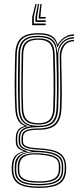

<svg xmlns="http://www.w3.org/2000/svg" viewBox="-20 -768 383 938"><path d="M169.2 150Q102.5 150 71.5 130.9Q40.5 111.8 37.5 67.8Q37.2 62.2 37.1 58.1Q37 54 37.2 47Q38.2 13.8 52 -3.8Q65.8 -21.2 95.2 -28.2V-30.2Q75.5 -36.2 66.4 -47Q57.2 -57.8 57.2 -76.5Q57.2 -82.2 57.2 -86.1Q57.2 -90 57.2 -95Q57.2 -117.8 67.9 -132.2Q78.5 -146.8 99.5 -151.8V-153.8Q78.8 -161 67.6 -181.4Q56.5 -201.8 54.5 -238Q53 -270.2 52.2 -301.6Q51.5 -333 51.6 -364.9Q51.8 -396.8 52.5 -430.5Q53.2 -464.2 54.2 -501Q56 -557.2 82.2 -581.6Q108.5 -606 167.2 -606Q209.8 -606 231.6 -593.4Q253.5 -580.8 261.2 -551.5H263.2Q269.5 -564.8 281.5 -575.8Q293.5 -586.8 309 -593.4Q324.5 -600 341.2 -600V-593Q312.8 -593 291.1 -576.6Q269.5 -560.2 262.8 -538.5H260.2Q253.2 -571.2 231.8 -585.4Q210.2 -599.5 167.2 -599.5Q112.2 -599.5 87.9 -576.8Q63.5 -554 62 -501Q60.8 -452 60 -408.2Q59.2 -364.5 59.8 -322.8Q60.2 -281 62.2 -237.8Q64 -200.5 77 -179.9Q90 -159.2 114.5 -153.2V-151.2Q87.5 -146 75.9 -132.8Q64.2 -119.5 64.2 -95Q64.2 -90 64.2 -86.1Q64.2 -82.2 64.2 -76.5Q64.2 -57.2 75.9 -46.5Q87.5 -35.8 113.5 -30V-27.5Q76.5 -23.5 61.1 -5.6Q45.8 12.2 44.8 47Q44.5 54 44.6 58.1Q44.8 62.2 45 67.8Q47.8 108.5 76.9 126Q106 143.5 169.2 143.5Q236.5 143.5 265.5 124.5Q294.5 105.5 296 61.5Q296.2 55.8 296.2 50.2Q296.2 44.8 295.8 38Q293.8 1 264.4 -16.6Q235 -34.2 169.8 -37Q139.2 -38.5 120.6 -42.9Q102 -47.2 93.6 -55.5Q85.2 -63.8 85.2 -76.5Q85.2 -82.2 85.2 -86.1Q85.2 -90 85.2 -95Q85.2 -119.5 104.4 -130Q123.5 -140.5 167.2 -140.5Q221.2 -140.5 245.9 -163Q270.5 -185.5 272.5 -238.8Q274.2 -281.5 274.2 -319.6Q274.2 -357.8 273.5 -399.2Q272.8 -440.8 271.8 -493.2Q271.2 -527.8 290.1 -550.2Q309 -572.8 341.2 -572.8V-566Q309.5 -566 294 -543.4Q278.5 -520.8 279 -488.8Q280 -438.5 281 -397.9Q282 -357.2 282 -319.1Q282 -281 280.2 -238Q278 -182.8 252.5 -158.4Q227 -134 167.2 -134Q142.5 -134 125.9 -130.8Q109.2 -127.5 100.8 -119.1Q92.2 -110.8 92.2 -95.2Q92.2 -90 92.2 -86.1Q92.2 -82.2 92.2 -76.5Q92.2 -65.2 100.9 -58.4Q109.5 -51.5 126.9 -48.1Q144.2 -44.8 170.2 -43.5Q239.2 -40.2 269.4 -21.5Q299.5 -2.8 302.8 38Q303.2 44.8 303.4 50.2Q303.5 55.8 303.2 61.5Q301.8 109 271 129.5Q240.2 150 169.2 150ZM169.2 130.8Q206.8 130.8 231.8 124.2Q256.8 117.8 269.2 102.5Q281.8 87.2 281.8 61.5Q281.8 55.8 281.8 50.2Q281.8 44.8 281.5 38Q281 17.8 269.1 4.5Q257.2 -8.8 232.9 -15.9Q208.5 -23 170.5 -24.5Q111.8 -27.2 86.2 -10.2Q60.8 6.8 59.5 47Q59.2 54 59.2 58.1Q59.2 62.2 59.5 67.8Q60.8 101.8 86.8 116.2Q112.8 130.8 169.2 130.8ZM169.2 124.5Q114.2 124.5 91.1 110.9Q68 97.2 67 67.8Q66.8 62.2 66.8 58.1Q66.8 54 66.8 47Q66.8 6.5 92.4 -7.6Q118 -21.8 169.2 -19Q207 -17.2 229.6 -10.6Q252.2 -4 262.8 8Q273.2 20 274.2 38Q274.8 44.8 274.8 50.2Q274.8 55.8 274.5 61.5Q273.5 95.2 249 109.9Q224.5 124.5 169.2 124.5ZM169.2 118Q204 118 225.2 112.2Q246.5 106.5 256.6 94Q266.8 81.5 267.2 61.5Q267.5 55.8 267.5 50.2Q267.5 44.8 267.2 38Q266.8 22 257.2 11.6Q247.8 1.2 226.2 -4.6Q204.8 -10.5 168.2 -13Q119.2 -16.5 96.8 -1.6Q74.2 13.2 74.2 47Q74.2 54 74.2 58.1Q74.2 62.2 74.2 67.8Q74.2 93 96.4 105.5Q118.5 118 169.2 118ZM169.2 137.2Q109.2 137.2 81.4 121Q53.5 104.8 52.2 67.8Q52 62.2 52 58.1Q52 54 52 47Q52 10.8 71.8 -6.5Q91.5 -23.8 134 -27.8V-29.8Q100.8 -34 86 -44.9Q71.2 -55.8 71.2 -76.5Q71.2 -82.2 71.2 -86.1Q71.2 -90 71.2 -95Q71.2 -120.2 86.5 -134Q101.8 -147.8 130 -151V-152.5Q102.5 -157 87 -177.9Q71.5 -198.8 70 -237.5Q68.2 -280.8 67.8 -322.5Q67.2 -364.2 67.9 -408.1Q68.5 -452 69.8 -501Q71 -550.2 93.8 -571.8Q116.5 -593.2 167.2 -593.2Q214.5 -593.2 236 -574.2Q257.5 -555.2 259.2 -512.2H261.2Q263.8 -534 274.4 -550.5Q285 -567 302.1 -576.5Q319.2 -586 341.2 -586.5V-579.5Q305.5 -579.5 284.6 -554.4Q263.8 -529.2 264.5 -497.5Q265.8 -442.8 266.2 -400.4Q266.8 -358 266.2 -319.5Q265.8 -281 264.2 -237.8Q262.5 -189.8 240.2 -168.2Q218 -146.8 167.2 -146.8Q135.5 -146.8 115.9 -141.6Q96.2 -136.5 87.2 -125.1Q78.2 -113.8 78.2 -95Q78.2 -90 78.2 -86.1Q78.2 -82.2 78.2 -76.5Q78.2 -54 99.8 -43.8Q121.2 -33.5 169.5 -31.2Q209 -29.5 235.2 -22.1Q261.5 -14.8 274.8 -0.1Q288 14.5 288.5 38Q288.8 44.8 288.8 50.2Q288.8 55.8 288.8 61.5Q288.8 102 260.6 119.6Q232.5 137.2 169.2 137.2ZM167.2 -153.2Q214.8 -153.2 234.6 -173.8Q254.5 -194.2 256.2 -238.5Q258 -281.2 258.2 -319.9Q258.5 -358.5 257.8 -402Q257 -445.5 255.2 -502.8Q254 -549.2 232.4 -568Q210.8 -586.8 167.2 -586.8Q119 -586.8 98.8 -566.4Q78.5 -546 77.8 -501Q76.5 -427.2 76.1 -364.8Q75.8 -302.2 77.8 -237.2Q79.2 -192.8 100 -173Q120.8 -153.2 167.2 -153.2ZM167.2 -159.5Q125 -159.5 105.9 -177.9Q86.8 -196.2 85.5 -237Q83.8 -302.2 84 -364.8Q84.2 -427.2 85.5 -501Q86.2 -543.5 105.2 -562Q124.2 -580.5 167.2 -580.5Q209 -580.5 227.5 -562.1Q246 -543.8 247.2 -503.5Q249.2 -445.8 249.9 -402.1Q250.5 -358.5 250.1 -320Q249.8 -281.5 248.2 -238.8Q247 -199.5 229.2 -179.5Q211.5 -159.5 167.2 -159.5ZM167.2 -166Q205.2 -166 222.2 -183.5Q239.2 -201 240.2 -239Q241.5 -281.5 241.9 -320Q242.2 -358.5 241.6 -402.2Q241 -446 239.2 -504Q238.2 -541 220.9 -557.5Q203.5 -574 167.2 -574Q128.5 -574 111.2 -557.1Q94 -540.2 93.2 -501Q92 -427.2 91.4 -364.8Q90.8 -302.2 93.2 -237Q94.5 -200 111.8 -183Q129 -166 167.2 -166ZM159.2 -748.5 145.2 -685V-653H203.2V-645H137.2V-685L153.2 -748.5ZM183.2 -748.5 177.2 -685H203.2V-677H169.2V-685L177.2 -748.5ZM171.2 -748.5 161.2 -685V-669H203.2V-661H153.2V-685L165.2 -748.5Z"/></svg>

Font: Big Shoulders Inline Text Thin Thin
Style: Regular
Weight: 250
Version: Version 2.002